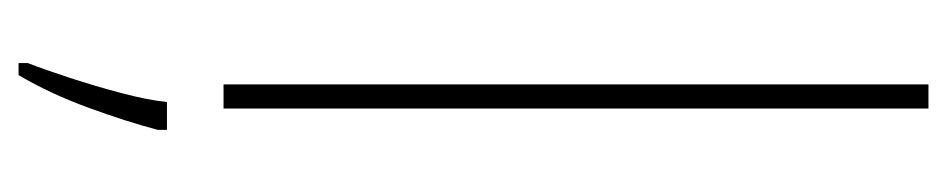

<svg xmlns="http://www.w3.org/2000/svg" viewBox="-427 -373 1021 207"><g transform="rotate(90 83.5 -269.5)"><path d="M97 0H71V-760H97ZM120 71Q111 105 96 146Q81 187 61 221H48V211Q55 193 64 165.5Q73 138 80.5 109.5Q88 81 90 61H120Z"/></g></svg>

Font: Noto Sans Gurmukhi ExtraCondensed Thin
Style: Regular
Weight: 100
Width: 2
Designer: Jelle Bosma - Monotype Design Team
Foundry: Monotype Imaging Inc.
Version: Version 2.004; ttfautohint (v1.8.4.7-5d5b)